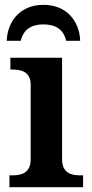

<svg xmlns="http://www.w3.org/2000/svg" viewBox="-20 -775 380 795"><path d="M8 -606H66C77 -654 111 -674 160 -674C209 -674 243 -654 254 -606H312C310 -681 261 -755 160 -755C59 -755 10 -681 8 -606ZM19 0H324V-49H312C277 -49 237 -57 237 -116V-536H23V-487H32C66 -487 107 -479 107 -424V-115C107 -57 66 -49 32 -49H19Z"/></svg>

Font: Noto Serif Semi
Style: Regular
Weight: 600
Designer: Monotype Design Team
Foundry: Monotype Imaging Inc.
Version: Version 1.002